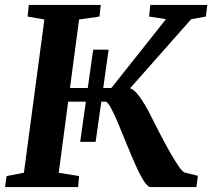

<svg xmlns="http://www.w3.org/2000/svg" viewBox="-20 -763 866 783"><path d="M307 -184.5 360 -560.5H423L370 -184.5ZM595 0Q582.5 0 566.5 -25Q550.5 -50 532.8 -90Q515 -130 497 -174.2Q479 -218.5 462.5 -258.2Q446 -298 432.2 -323.2Q418.5 -348.5 409.5 -348.5H237.5L244.5 -404H434L657 -685L588 -695.5L593 -743H825.5L819.5 -695.5L759.5 -684.5L464.5 -351L503 -404Q513 -404 523.8 -396Q534.5 -388 546 -373Q557.5 -358 569.8 -337.5Q582 -317 594.5 -292Q612.5 -255.5 632.8 -216.8Q653 -178 672.2 -144Q691.5 -110 707 -87.2Q722.5 -64.5 731.5 -60L787 -46L781 0ZM0.5 0 7 -45 77.5 -58.5 161 -683.5 92.5 -695.5 97.5 -743H391L385.5 -695.5L302.5 -683.5L219.5 -58.5L302.5 -45L298.5 0Z"/></svg>

Font: Merriweather 28pt
Style: Bold Italic
Weight: 700
Italic angle: -7.8°
Version: Version 2.101